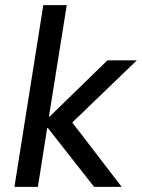

<svg xmlns="http://www.w3.org/2000/svg" viewBox="-20 -725 551 745"><path d="M36 0 148 -705H239L170 -273H173L397 -491H511L242 -232L241 -275L452 0H345L166 -228H163L127 0Z"/></svg>

Font: Nunito Sans 10pt SemiCondensed Medium
Style: Italic
Weight: 500
Width: 4
Italic angle: -9°
Designer: Vernon Adams
Foundry: Vernon Adams
Version: Version 3.101;gftools[0.9.27]